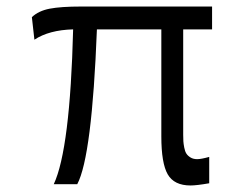

<svg xmlns="http://www.w3.org/2000/svg" viewBox="-20 -567 751 591"><path d="M632.8 -546.9V-476.6H543.9V-152.3Q543.9 -140.1 544.4 -132.3Q544.9 -124.5 547.1 -112.8Q549.3 -101.1 553.7 -94.2Q558.1 -87.4 566.4 -82.3Q574.7 -77.1 586.9 -77.1Q599.1 -77.1 624 -84V-2.9Q585.4 3.9 566.4 3.9Q516.1 3.9 496.3 -30.3Q476.6 -64.5 476.6 -147V-476.6H278.3Q263.2 -85.9 217.8 0H145.5Q195.8 -107.9 205.1 -476.6Q130.9 -474.6 85.9 -444.8L78.1 -514.2Q98.6 -533.7 133.1 -540.3Q167.5 -546.9 229.5 -546.9Z"/></svg>

Font: Oxygen
Style: Regular
Weight: 400
Designer: Vernon Adams
Foundry: Vernon Adams
Version: Version Release 0.2.3 webfont; ttfautohint (v0.93.3-1d66) -l